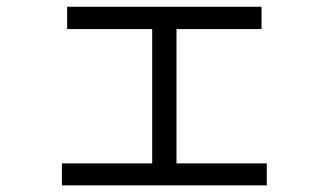

<svg xmlns="http://www.w3.org/2000/svg" viewBox="-20 -565 978 571"><path d="M164.1 -79.1H432.6V-478.5H179.7V-544.9H757.8V-478.5H504.9V-79.1H773.4V-13.7H164.1Z"/></svg>

Font: Pretendard JP Variable
Style: Regular
Weight: 400
Designer: Base glyphs from Inter by Rasmus Andersson; Hangul glyphs from Noto Sans CJK(Source Han Sans) by Jang Soo-young and Kang
Foundry: Kil Hyung-jin
Version: Version 1.307;Glyphs 3.2 (3192)